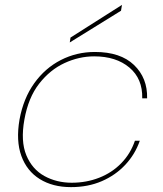

<svg xmlns="http://www.w3.org/2000/svg" viewBox="-20 -760 668 787"><path d="M60 -270Q76 -357 120.5 -419Q165 -481 229.5 -514Q294 -547 369 -547Q474 -547 529.5 -493.5Q585 -440 583 -357H563Q565 -437 510.5 -483Q456 -529 366 -529Q304 -529 244.5 -501.5Q185 -474 140.5 -417Q96 -360 80 -270Q64 -181 88 -123.5Q112 -66 162 -38.5Q212 -11 274 -11Q334 -11 386.5 -31.5Q439 -52 477 -91Q515 -130 533 -183H553Q534 -128 494 -85Q454 -42 397.5 -17.5Q341 7 271 7Q196 7 143 -26Q90 -59 67.5 -121Q45 -183 60 -270ZM269 -606 480 -740 476 -716 266 -586Z"/></svg>

Font: Poppins Variable
Style: Italic
Weight: 100
Italic angle: -10°
Designer: Jonny Pinhorn
Foundry: Indian Type Foundry
Version: Version 6.000